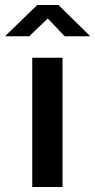

<svg xmlns="http://www.w3.org/2000/svg" viewBox="-56 -748 381 768"><path d="M203 -603H305L178 -728H93L-36 -603H61L135 -674ZM194 -517H73V0H194Z"/></svg>

Font: United Sans SemiBold
Style: Regular
Weight: 600
Designer: Pablo Impallari, Rodrigo Fuenzalida (Modified by Dan O. Williams)
Version: Version 1.000;PS 001.000;hotconv 1.0.88;makeotf.lib2.5.64775